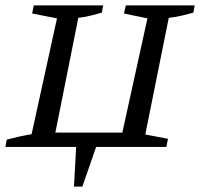

<svg xmlns="http://www.w3.org/2000/svg" viewBox="-20 -544 741 711"><path d="M0 0 5 -27Q32 -34 52.5 -38.5Q73 -43 97 -47L191 -476L99 -494L105 -524H362L357 -497Q338 -492 317.5 -486.5Q297 -481 270 -478L185 -53H433L526 -476L439 -494L446 -524H701L696 -497Q676 -492 654.5 -486.5Q633 -481 605 -478L518 -46L602 -30L596 0H336L285 147H254L262 0Z"/></svg>

Font: Piazzolla SC
Style: Italic
Weight: 400
Italic angle: -11.3°
Designer: Juan Pablo del Peral
Foundry: Huerta Tipografica
Version: Version 1.330